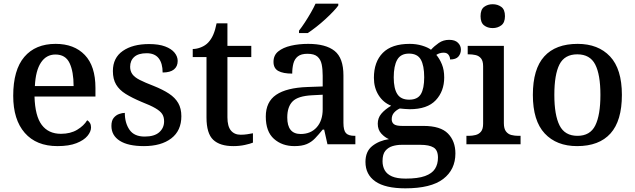

<svg xmlns="http://www.w3.org/2000/svg" viewBox="-20 -786 3460 1046"><path d="M293 10Q178 10 115 -62Q52 -134 52 -264Q52 -405 112.5 -476Q173 -547 283 -547Q384 -547 442 -486.5Q500 -426 500 -307V-260H168Q171 -154 207.5 -105.5Q244 -57 312 -57Q364 -57 400.5 -79Q437 -101 455 -131Q464 -126 470 -116Q476 -106 476 -92Q476 -69 456.5 -45.5Q437 -22 396.5 -6Q356 10 293 10ZM381 -317Q381 -396 359 -442.5Q337 -489 282 -489Q232 -489 203 -445Q174 -401 170 -317Z M764 10Q678 10 632.5 -19Q587 -48 587 -100Q587 -129 599.5 -144Q612 -159 629 -165Q646 -171 660 -171Q660 -116 685.5 -79Q711 -42 768 -42Q821 -42 847.5 -65.5Q874 -89 874 -125Q874 -149 863.5 -165Q853 -181 826.5 -196.5Q800 -212 751 -231Q699 -253 664.5 -274.5Q630 -296 612.5 -325.5Q595 -355 595 -399Q595 -471 649 -508.5Q703 -546 792 -546Q845 -546 879.5 -533Q914 -520 931 -499Q948 -478 948 -454Q948 -424 927.5 -407.5Q907 -391 866 -391Q866 -441 844.5 -468.5Q823 -496 779 -496Q734 -496 711.5 -476Q689 -456 689 -422Q689 -399 701 -382Q713 -365 741.5 -350.5Q770 -336 817 -318Q867 -298 900.5 -276Q934 -254 951 -224.5Q968 -195 968 -153Q968 -74 913 -32Q858 10 764 10Z M1251 10Q1178 10 1141.5 -24.5Q1105 -59 1105 -146V-475H1030V-519Q1052 -519 1075.5 -528.5Q1099 -538 1114 -554Q1131 -572 1142 -597.5Q1153 -623 1160 -659H1219V-536H1349V-475H1219V-147Q1219 -98 1238 -75Q1257 -52 1291 -52Q1310 -52 1326 -54.5Q1342 -57 1358 -60V-9Q1344 -3 1314.5 3.5Q1285 10 1251 10Z M1584 10Q1517 10 1472.5 -29.5Q1428 -69 1428 -151Q1428 -231 1484.5 -269.5Q1541 -308 1655 -312L1738 -315V-373Q1738 -409 1732.5 -435.5Q1727 -462 1709.5 -477.5Q1692 -493 1655 -493Q1621 -493 1603 -479Q1585 -465 1578.5 -440.5Q1572 -416 1572 -385Q1522 -385 1496 -399.5Q1470 -414 1470 -449Q1470 -485 1496 -506Q1522 -527 1565 -537Q1608 -547 1659 -547Q1755 -547 1803 -508.5Q1851 -470 1851 -375V-117Q1851 -76 1864.5 -61Q1878 -46 1912 -46H1916V0H1764L1746 -80H1738Q1716 -53 1696.5 -32.5Q1677 -12 1651 -1Q1625 10 1584 10ZM1618 -56Q1673 -56 1705.5 -92.5Q1738 -129 1738 -191V-270L1680 -267Q1603 -263 1574 -233.5Q1545 -204 1545 -146Q1545 -56 1618 -56ZM1609 -619Q1624 -638 1641 -664Q1658 -690 1673.5 -717Q1689 -744 1699 -766H1823V-756Q1814 -743 1795 -723Q1776 -703 1752 -681Q1728 -659 1703 -639.5Q1678 -620 1657 -606H1609Z M2188 240Q2079 240 2025 202.5Q1971 165 1971 96Q1971 39 2008 9.5Q2045 -20 2099 -28Q2077 -37 2057.5 -58Q2038 -79 2038 -112Q2038 -143 2057 -166Q2076 -189 2111 -210Q2068 -227 2042.5 -267.5Q2017 -308 2017 -362Q2017 -449 2065.5 -498Q2114 -547 2212 -547Q2248 -547 2279.5 -537.5Q2311 -528 2328 -515Q2346 -535 2370.5 -552Q2395 -569 2427 -569Q2459 -569 2475 -553Q2491 -537 2491 -516Q2491 -494 2477.5 -478Q2464 -462 2432 -462Q2432 -476 2423.5 -487.5Q2415 -499 2397 -499Q2375 -499 2357 -487Q2375 -466 2387.5 -435.5Q2400 -405 2400 -364Q2400 -289 2354 -240Q2308 -191 2212 -191Q2201 -191 2184 -192.5Q2167 -194 2158 -195Q2140 -187 2127 -172.5Q2114 -158 2114 -136Q2114 -119 2126 -109.5Q2138 -100 2171 -100H2287Q2380 -100 2420.5 -58.5Q2461 -17 2461 50Q2461 138 2394.5 189Q2328 240 2188 240ZM2190 187Q2257 187 2295.5 173Q2334 159 2350 133.5Q2366 108 2366 73Q2366 32 2342 17.5Q2318 3 2271 3H2167Q2142 3 2118.5 10Q2095 17 2079.5 35.5Q2064 54 2064 92Q2064 120 2076 141.5Q2088 163 2115.5 175Q2143 187 2190 187ZM2209 -243Q2255 -243 2273 -273.5Q2291 -304 2291 -365Q2291 -429 2272.5 -461.5Q2254 -494 2208 -494Q2163 -494 2144 -460.5Q2125 -427 2125 -364Q2125 -304 2144.5 -273.5Q2164 -243 2209 -243Z M2521 0V-46H2534Q2553 -46 2571 -50.5Q2589 -55 2600.5 -69Q2612 -83 2612 -112V-425Q2612 -454 2600.5 -468Q2589 -482 2571 -486Q2553 -490 2534 -490H2528V-536H2725V-115Q2725 -85 2736.5 -70Q2748 -55 2766 -50.5Q2784 -46 2804 -46H2816V0ZM2664 -633Q2636 -633 2617 -648Q2598 -663 2598 -698Q2598 -734 2617.5 -748.5Q2637 -763 2664 -763Q2691 -763 2711 -748.5Q2731 -734 2731 -698Q2731 -663 2711 -648Q2691 -633 2664 -633Z M3124 10Q3012 10 2947.5 -59Q2883 -128 2883 -269Q2883 -410 2945 -478.5Q3007 -547 3127 -547Q3239 -547 3303.5 -478.5Q3368 -410 3368 -269Q3368 -128 3306 -59Q3244 10 3124 10ZM3126 -46Q3195 -46 3223 -102.5Q3251 -159 3251 -269Q3251 -380 3222.5 -435Q3194 -490 3125 -490Q3056 -490 3028 -435Q3000 -380 3000 -269Q3000 -159 3028.5 -102.5Q3057 -46 3126 -46Z"/></svg>

Font: Noto Nastaliq Urdu Medium
Style: Regular
Weight: 500
Designer: Monotype Design Team (Patrick Giasson: type design, Kamal Mansour: OpenType code, Glenda Bellarosa). Updated by Simon Co
Foundry: Monotype Imaging Inc., Simon Cozens
Version: Version 3.007